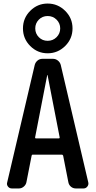

<svg xmlns="http://www.w3.org/2000/svg" viewBox="-20 -1062 540 1082"><path d="M198.7 -852.5Q218.8 -832 248.5 -832Q278.3 -832 298.8 -852.5Q319.3 -873 319.3 -901.9Q319.3 -930.7 298.8 -951.2Q278.3 -971.7 248.5 -971.7Q218.8 -971.7 198.7 -951.2Q178.7 -930.7 178.7 -901.9Q178.7 -873 198.7 -852.5ZM150.4 -1001Q191.4 -1042 248.5 -1042Q305.7 -1042 347.2 -1001Q388.7 -960 388.7 -901.9Q388.7 -843.8 347.2 -802.7Q305.7 -761.7 248.5 -761.7Q191.4 -761.7 150.4 -802.7Q109.4 -843.8 109.4 -901.9Q109.4 -960 150.4 -1001ZM246.1 -638.7 177.7 -287.1Q177.7 -282.2 181.6 -282.2H312.5Q316.4 -282.2 316.4 -287.1L248 -638.7Q248 -639.6 247.1 -639.6Q246.1 -639.6 246.1 -638.7ZM46.9 0Q33.2 0 24.9 -10.7Q16.6 -21.5 20.5 -34.2L175.8 -696.3Q179.7 -710.9 191.4 -720.7Q203.1 -730.5 218.8 -730.5H279.3Q293.9 -730.5 306.2 -720.7Q318.4 -710.9 322.3 -696.3L477.5 -34.2Q480.5 -21.5 472.2 -10.7Q463.9 0 451.2 0H407.2Q391.6 0 379.9 -9.8Q368.2 -19.5 365.2 -35.2L335.9 -184.6Q334 -189.5 330.1 -190.4H164.1Q159.2 -190.4 158.2 -184.6L128.9 -35.2Q126 -20.5 113.8 -10.3Q101.6 0 86.9 0Z"/></svg>

Font: Rounded-L Mgen+ 1m medium
Style: Regular
Weight: 500
Designer: [Source Han Sans]
Ryoko NISHIZUKA  (kana & ideographs); Paul D. Hunt (Latin, Greek & Cyrillic); Wenlong ZHANG  (bopomofo
Version: Version 1.059.20150602